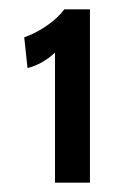

<svg xmlns="http://www.w3.org/2000/svg" viewBox="-20 -778 277 412"><path d="M98 -665Q71 -640 39 -632L32 -698Q56 -706 80.5 -723Q105 -740 118 -758H173V-386H98Z"/></svg>

Font: Cabin
Style: Regular
Weight: 400
Designer: Pablo Impallari
Foundry: Pablo Impallari. http://www.impallari.com Igino Marini. http://www.ikern.com
Version: Version 2.001